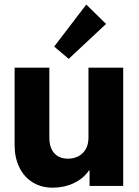

<svg xmlns="http://www.w3.org/2000/svg" viewBox="-20 -826 617 853"><path d="M44.9 -181.6V-525.4H199.2V-215.8Q199.2 -169.4 221.2 -145.3Q243.2 -121.1 282.2 -121.1Q308.1 -121.1 328.9 -132.1Q349.6 -143.1 361.6 -164.6Q373.5 -186 373 -216.8V-525.4H527.3V0H377.9V-68.4H375Q349.6 -31.7 307.1 -12Q264.6 7.8 214.8 7.8Q163.1 7.8 124.8 -16.1Q86.4 -40 65.7 -83Q44.9 -126 44.9 -181.6ZM220.7 -619.1 363.3 -805.7 451.2 -719.7 285.2 -564.5Z"/></svg>

Font: Reddit Sans Chocolate ExtraBold
Style: Regular
Weight: 800
Designer: Stephen Hutchings
Foundry: Reddit
Version: Version 1.011